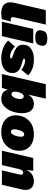

<svg xmlns="http://www.w3.org/2000/svg" viewBox="1123 -1887 774 3060"><g transform="rotate(90 1510.0 -357.0)"><path d="M191 10Q88 10 45 -44Q2 -98 24 -193L142 -700H372L256 -199Q242 -140 294 -140Q314 -140 323 -143L286 -3Q254 10 191 10Z M574 -532Q514 -532 485 -554Q456 -576 464 -625Q471 -680 502 -702Q533 -724 596 -724Q657 -724 686 -702Q715 -680 708 -634Q700 -575 669 -553.5Q638 -532 574 -532ZM672 -500 556 0H326L442 -500Z M626 -101 722 -207Q754 -175 797.5 -152.5Q841 -130 877 -130Q911 -130 911 -147Q911 -161 886 -169L844 -183Q761 -211 727 -246Q693 -281 693 -338Q693 -421 757.5 -465.5Q822 -510 927 -510Q1087 -510 1181 -419L1092 -309Q1066 -334 1024 -352Q982 -370 942 -370Q917 -370 917 -355Q917 -341 941 -334L1031 -305Q1144 -269 1144 -169Q1144 -86 1082 -38Q1020 10 908 10Q827 10 748.5 -19.5Q670 -49 626 -101Z M1636 -510Q1705 -510 1744.5 -462.5Q1784 -415 1784 -325Q1784 -245 1758 -169.5Q1732 -94 1679 -42Q1626 10 1558 10Q1504 10 1462.5 -15Q1421 -40 1410 -98L1382 0H1160L1322 -700H1552L1488 -420Q1542 -510 1636 -510ZM1480 -153Q1505 -153 1524 -180Q1543 -207 1550 -237Q1557 -267 1557 -291Q1557 -348 1515 -348Q1482 -348 1461.5 -300Q1441 -252 1441 -205Q1441 -153 1480 -153Z M2079 10Q1961 10 1889.5 -53.5Q1818 -117 1818 -218Q1818 -342 1897.5 -426Q1977 -510 2122 -510Q2240 -510 2311.5 -446.5Q2383 -383 2383 -282Q2383 -158 2303.5 -74Q2224 10 2079 10ZM2081 -144Q2115 -144 2137 -200Q2159 -256 2159 -307Q2159 -356 2119 -356Q2085 -356 2063 -300Q2041 -244 2041 -193Q2041 -144 2081 -144Z M2869 -510Q2946 -510 2983 -460Q3020 -410 3001 -326L2925 0H2695L2763 -290Q2768 -313 2759.5 -326.5Q2751 -340 2731 -340Q2690 -340 2675 -274L2612 0H2382L2498 -500H2703L2686 -389Q2742 -510 2869 -510Z"/></g></svg>

Font: Elaine Sans Black
Style: Italic
Weight: 900
Italic angle: -13°
Designer: Wei Huang
Foundry: Wei Huang
Version: Version 2.001;December 24, 2019;FontCreator 12.0.0.2547 64-b